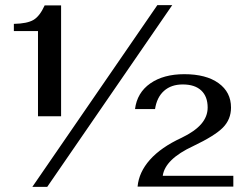

<svg xmlns="http://www.w3.org/2000/svg" viewBox="-20 -724 963 748"><path d="M128 -603H34V-631Q86 -632 110.5 -646.5Q135 -661 154 -703H218V-271H128ZM687 -187Q739 -212 764 -241Q789 -270 789 -305Q789 -348 764 -371.5Q739 -395 692 -395Q647 -395 619 -370Q591 -345 584 -299H506Q514 -363 565.5 -399Q617 -435 698 -435Q783 -435 831.5 -400Q880 -365 880 -305Q880 -259 848.5 -227Q817 -195 733 -155Q623 -104 614 -39H889V3H516Q521 -53 564 -101.5Q607 -150 687 -187ZM593 -704H651L164 4H106Z"/></svg>

Font: Fahkwang Medium
Style: Regular
Weight: 500
Version: Version 1.000; ttfautohint (v1.6)